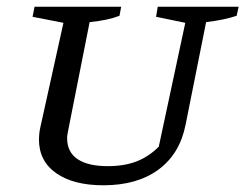

<svg xmlns="http://www.w3.org/2000/svg" viewBox="-20 -544 731 572"><path d="M288 8Q199 8 147.5 -28Q96 -64 96 -129Q96 -136 97 -145.5Q98 -155 100 -164L169 -476L77 -494L83 -524H341L336 -497Q318 -490 296.5 -485.5Q275 -481 247 -478L184 -160Q182 -150 181 -144Q180 -138 180 -132Q180 -91 211 -70Q242 -49 301 -49Q350 -49 386.5 -63Q423 -77 453 -107L532 -476L445 -494L450 -524H691L685 -497Q667 -491 646 -486.5Q625 -482 594 -478L533 -173Q516 -86 452.5 -39Q389 8 288 8Z"/></svg>

Font: Piazzolla SC
Style: Italic
Weight: 400
Italic angle: -11.3°
Designer: Juan Pablo del Peral
Foundry: Huerta Tipografica
Version: Version 1.330